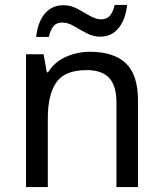

<svg xmlns="http://www.w3.org/2000/svg" viewBox="-20 -755 658 775"><path d="M343 -546Q439 -546 488 -499.5Q537 -453 537 -349V0H450V-343Q450 -408 421 -440Q392 -472 330 -472Q241 -472 207 -422Q173 -372 173 -278V0H85V-536H156L169 -463H174Q200 -505 246 -525.5Q292 -546 343 -546ZM126 -606Q132 -665 160.5 -699.5Q189 -734 236 -734Q266 -734 292.5 -719.5Q319 -705 343 -691Q367 -677 388 -677Q411 -677 423.5 -691.5Q436 -706 443 -735H493Q487 -677 459 -642Q431 -607 384 -607Q356 -607 329.5 -621Q303 -635 278.5 -649.5Q254 -664 232 -664Q208 -664 196 -649.5Q184 -635 177 -606Z"/></svg>

Font: Noto Sans Hanifi Rohingya
Style: Regular
Weight: 400
Designer: Monotype Design Team and DaltonMaag
Foundry: Google LLC
Version: Version 2.101